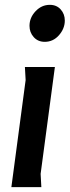

<svg xmlns="http://www.w3.org/2000/svg" viewBox="-20 -774 288 794"><path d="M248 -689Q248 -656 224 -628.5Q200 -601 165 -601Q137 -601 119.5 -620.5Q102 -640 102 -667Q102 -701 127 -727.5Q152 -754 186 -754Q214 -754 231 -735Q248 -716 248 -689ZM207 -497 148 -55 151 0H27L86 -443L83 -497Z"/></svg>

Font: Rosario
Style: Italic
Weight: 400
Italic angle: -8.05°
Designer: Hector Gatti
Foundry: Omnibus Type
Version: Version 1.201